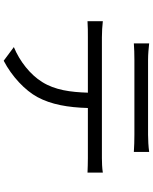

<svg xmlns="http://www.w3.org/2000/svg" viewBox="86 -866 828 1040"><g transform="rotate(90 500.0 -346.0)"><path d="M215 -740V-657C240 -659 273 -660 306 -660H710C739 -660 774 -659 803 -657V-740C774 -736 738 -734 710 -734H305C273 -734 243 -737 215 -740ZM95 -489V-406C123 -408 152 -408 182 -408H482C479 -314 468 -230 424 -160C385 -97 313 -39 235 -7L309 48C394 4 470 -68 506 -135C546 -209 562 -300 565 -408H837C861 -408 893 -407 915 -406V-489C891 -485 858 -484 837 -484H182C151 -484 123 -486 95 -489Z"/></g></svg>

Font: Source Han Sans TC
Style: Regular
Weight: 400
Designer: Ryoko NISHIZUKA 西塚涼子 (kana, bopomofo & ideographs); Paul D. Hunt (Latin, Greek & Cyrillic); Sandoll Communications 산돌커뮤니
Foundry: Adobe
Version: Version 2.002;hotconv 1.0.116;makeotfexe 2.5.65601